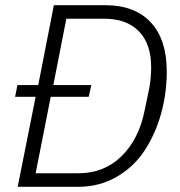

<svg xmlns="http://www.w3.org/2000/svg" viewBox="-20 -718 693 738"><path d="M48 0 117 -346H38L47 -391H127L187 -698H385Q498 -698 559.5 -632Q621 -566 621 -443Q621 -359 599 -280.5Q577 -202 535.5 -139Q494 -76 428 -38Q362 0 281 0ZM117 -52H282Q380 -52 447 -117.5Q514 -183 536 -294L554 -380Q561 -421 561 -460Q561 -549 514 -597.5Q467 -646 381 -646H235L185 -391H331L321 -346H175Z"/></svg>

Font: IBM Plex Sans Light
Style: Italic
Weight: 300
Italic angle: -11.31°
Designer: Mike Abbink, Paul van der Laan, Pieter van Rosmalen
Foundry: Bold Monday
Version: Version 3.0